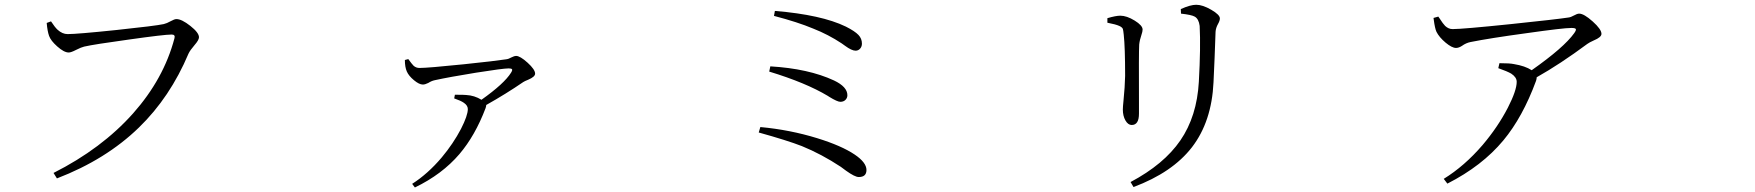

<svg xmlns="http://www.w3.org/2000/svg" viewBox="-20 -749 7540 825"><path d="M224.6 17.6 210 -5.9Q417 -110.4 551.8 -261.7Q683.6 -410.2 729.5 -584Q734.4 -600.6 717.8 -600.6Q686.5 -600.6 534.2 -579.1Q384.8 -558.6 341.8 -548.8Q329.1 -545.9 307.1 -534.7Q285.2 -523.4 275.4 -523.4Q254.9 -523.4 225.6 -549.8Q198.2 -574.2 190.9 -594.7Q183.6 -615.2 180.7 -650.4L199.2 -657.2Q215.8 -631.8 227.5 -621.1Q248 -602.5 270.5 -602.5Q311.5 -602.5 480.5 -620.1Q647.5 -637.7 683.6 -645.5Q696.3 -648.4 713.9 -658.2Q729.5 -667 738.3 -667Q760.7 -667 797.9 -637.7Q835 -608.4 835 -588.9Q835 -577.1 815.9 -555.2Q796.9 -533.2 790 -518.6Q710.9 -331.1 577.1 -201.2Q435.5 -63.5 224.6 17.6Z M1762.7 56.6 1751 41Q1818.4 -2 1877.9 -72.3Q1927.7 -131.8 1960.9 -195.3Q1990.2 -252.9 1990.2 -280.3Q1990.2 -295.9 1972.7 -307.6Q1960 -316.4 1931.6 -326.2L1934.6 -341.8Q1939.5 -341.8 1949.2 -341.8Q1972.7 -341.8 1983.4 -340.8Q2018.6 -338.9 2048.8 -320.3Q2146.5 -389.6 2175.8 -436.5Q2182.6 -447.3 2180.2 -451.2Q2177.7 -455.1 2166 -455.1Q2141.6 -455.1 2024.4 -436.5Q1910.2 -418 1847.7 -404.3Q1834 -401.4 1820.3 -392.6Q1806.6 -385.7 1796.9 -385.7Q1781.2 -385.7 1758.8 -404.3Q1736.3 -422.9 1728 -441.9Q1719.7 -460.9 1719.7 -491.2L1734.4 -495.1Q1750 -473.6 1756.8 -466.8Q1767.6 -457 1782.2 -457Q1818.4 -457 1971.7 -472.7Q2111.3 -487.3 2154.3 -494.1Q2165 -495.1 2178.7 -502.9Q2190.4 -508.8 2197.3 -508.8Q2214.8 -508.8 2247.1 -479.5Q2279.3 -450.2 2279.3 -432.6Q2279.3 -418.9 2249 -406.2Q2234.4 -400.4 2228.5 -396.5Q2154.3 -345.7 2069.3 -297.9Q2069.3 -293 2066.4 -284.2Q2021.5 -166 1954.1 -86.9Q1879.9 0 1762.7 56.6Z M3669.9 11.7Q3653.3 11.7 3615.2 -15.6Q3600.6 -26.4 3592.8 -32.2Q3509.8 -86.9 3425.8 -121.1Q3363.3 -145.5 3240.2 -179.7L3247.1 -203.1Q3374 -191.4 3491.2 -155.3Q3595.7 -123 3652.3 -85Q3703.1 -50.8 3703.1 -18.6Q3703.1 11.7 3669.9 11.7ZM3590.8 -311.5Q3578.1 -311.5 3543 -333Q3539.1 -335.9 3537.1 -336.9Q3442.4 -393.6 3285.2 -441.4L3290 -463.9Q3454.1 -454.1 3563.5 -403.3Q3621.1 -376 3621.1 -339.8Q3621.1 -328.1 3612.8 -319.8Q3604.5 -311.5 3590.8 -311.5ZM3656.2 -531.2Q3639.6 -531.2 3610.4 -552.7Q3601.6 -559.6 3596.7 -562.5Q3539.1 -600.6 3474.6 -626Q3407.2 -654.3 3305.7 -680.7L3309.6 -702.1Q3509.8 -685.5 3614.3 -634.8Q3653.3 -615.2 3668.9 -598.6Q3683.6 -583 3683.6 -561.5Q3683.6 -548.8 3675.8 -540Q3668 -531.2 3656.2 -531.2Z M4850.6 54.7 4837.9 33.2Q4981.4 -43 5051.8 -145.5Q5123 -249 5131.3 -397.9Q5139.6 -546.9 5134.8 -637.7Q5130.9 -668 5113.3 -677.7Q5099.6 -685.5 5054.7 -690.4L5053.7 -710Q5094.7 -728.5 5120.1 -728.5Q5147.5 -728.5 5184.6 -707Q5221.7 -685.5 5221.7 -669.9Q5221.7 -660.2 5213.9 -646.5Q5204.1 -628.9 5203.1 -612.3Q5199.2 -495.1 5194.3 -395.5Q5186.5 -226.6 5101.6 -116.2Q5017.6 -7.8 4850.6 54.7ZM4842.8 -211.9Q4827.1 -211.9 4815.9 -231.4Q4804.7 -251 4804.7 -278.3Q4804.7 -289.1 4807.6 -317.4Q4813.5 -375 4814.5 -422.9Q4814.5 -545.9 4808.6 -599.6Q4806.6 -619.1 4804.7 -625Q4800.8 -632.8 4789.1 -637.7Q4774.4 -644.5 4738.3 -651.4V-670.9Q4774.4 -681.6 4793.9 -681.6Q4821.3 -681.6 4855.5 -660.6Q4889.6 -639.6 4889.6 -622.1Q4889.6 -613.3 4884.8 -599.6Q4877 -577.1 4875 -557.6Q4873 -524.4 4874 -304.7Q4874 -268.6 4874 -260.7Q4874 -211.9 4842.8 -211.9Z M6199.2 40 6183.6 19.5Q6272.5 -35.2 6350.6 -126Q6416 -203.1 6459 -286.1Q6497.1 -360.4 6497.1 -397.5Q6497.1 -417 6473.6 -432.6Q6457 -442.4 6418 -456.1L6422.9 -477.5Q6467.8 -477.5 6485.4 -473.6Q6533.2 -465.8 6561.5 -447.3Q6700.2 -544.9 6744.1 -606.4Q6753.9 -620.1 6751 -624.5Q6748 -628.9 6732.4 -628.9Q6697.3 -628.9 6539.1 -606.4Q6381.8 -585 6298.8 -568.4Q6279.3 -564.5 6261.7 -551.8Q6248 -543 6236.3 -543Q6218.8 -543 6191.4 -565.9Q6164.1 -588.9 6152.3 -612.3Q6145.5 -627 6140.6 -665Q6139.6 -669.9 6139.6 -671.9L6160.2 -677.7Q6162.1 -675.8 6165 -670.9Q6180.7 -646.5 6189.5 -637.7Q6204.1 -624 6221.7 -624Q6264.6 -624 6472.7 -645.5Q6668.9 -666 6719.7 -673.8Q6729.5 -674.8 6743.2 -682.6Q6756.8 -690.4 6765.6 -690.4Q6786.1 -690.4 6823.7 -656.7Q6861.3 -623 6861.3 -603.5Q6861.3 -588.9 6828.1 -575.2Q6808.6 -566.4 6800.8 -560.5Q6683.6 -473.6 6583 -417Q6583 -410.2 6580.1 -401.4Q6522.5 -245.1 6439.5 -145.5Q6348.6 -36.1 6199.2 40Z"/></svg>

Font: Bpmf GenYo Min R
Style: R
Weight: 400
Foundry: But Ko
Version: Version 1.320